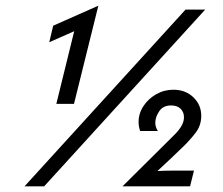

<svg xmlns="http://www.w3.org/2000/svg" viewBox="-20 -659 790 679"><path d="M179.2 -291.7 242.4 -548.6 154.2 -509.7 168.1 -568.1 327.8 -638.9 241.7 -291.7ZM66.7 0 636.1 -625H705.6L136.1 0ZM413.2 0 594.4 -179.9Q610.4 -195.1 620.5 -211.5Q630.6 -227.8 630.6 -244.4Q630.6 -262.5 618.8 -274.3Q606.9 -286.1 584.7 -286.1Q556.9 -286.1 543.1 -265.6Q529.2 -245.1 529.2 -225Q529.2 -209.7 538.2 -195.8H475.7Q472.9 -203.5 471.5 -211.5Q470.1 -219.4 470.1 -227.1Q470.1 -257.6 487.2 -283.7Q504.2 -309.7 532.3 -325.7Q560.4 -341.7 593.1 -341.7Q636.1 -341.7 663.9 -314.9Q691.7 -288.2 691.7 -249.3Q691.7 -216 672.6 -190.6Q653.5 -165.3 629.2 -141.7Q612.5 -125.7 586.8 -101Q561.1 -76.4 536.8 -54.2Q550.7 -54.9 562.5 -55.2Q574.3 -55.6 586.8 -55.6H666L652.1 0Z"/></svg>

Font: Afacad
Style: Italic
Weight: 400
Italic angle: -14°
Designer: Kristian Moeller
Foundry: Dicotype
Version: Version 1.000